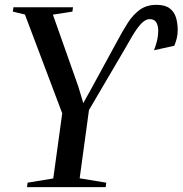

<svg xmlns="http://www.w3.org/2000/svg" viewBox="-20 -773 754 793"><path d="M91.5 0 94 -18.5 200 -36 237 -305 83 -713 33 -725 35.5 -743H281.5L279 -725L198.5 -712.5L303.5 -415.5L324 -347L357.5 -407.5L463 -601Q486 -644.5 508 -678.8Q530 -713 558 -733Q586 -753 626 -753Q661.5 -753 680.5 -738.8Q699.5 -724.5 706.8 -700.8Q714 -677 714 -648Q714 -630 709.8 -613.8Q705.5 -597.5 700 -584L616 -565.5Q621 -577 627.2 -599.8Q633.5 -622.5 633.5 -647.5Q633 -669 624.8 -681.5Q616.5 -694 598.5 -694Q585.5 -694 572.8 -684Q560 -674 547.8 -657Q535.5 -640 523 -618.5Q510.5 -597 497.5 -574L347.5 -318.5L309 -36.5L419 -18.5L416.5 0Z"/></svg>

Font: Merriweather 144pt
Style: Italic
Weight: 400
Italic angle: -7.8°
Version: Version 2.101